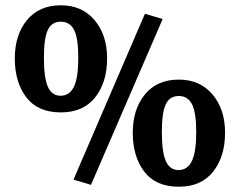

<svg xmlns="http://www.w3.org/2000/svg" viewBox="-20 -687 907 726"><path d="M210 -262Q123 -262 79.5 -319Q36 -376 36 -466Q36 -555 82 -611Q128 -667 210 -667Q290 -667 337.5 -611Q385 -555 385 -466Q385 -376 340 -319Q295 -262 210 -262ZM324 12 258 -8 528 -635 595 -615ZM209 -325Q243 -325 259.5 -359Q276 -393 276 -468Q276 -543 260 -574Q244 -605 210 -605Q176 -605 161 -574Q146 -543 146 -468Q146 -393 161 -359Q176 -325 209 -325ZM656 19Q569 19 525.5 -38Q482 -95 482 -185Q482 -274 528 -330Q574 -386 656 -386Q736 -386 783.5 -330Q831 -274 831 -185Q831 -95 786 -38Q741 19 656 19ZM655 -44Q689 -44 705.5 -78Q722 -112 722 -187Q722 -262 706 -293Q690 -324 656 -324Q622 -324 607 -293Q592 -262 592 -187Q592 -112 607 -78Q622 -44 655 -44Z"/></svg>

Font: Arsenal SC
Style: Bold
Weight: 700
Designer: Andrij Shevchenko
Foundry: Stairsfor
Version: Version 2.001; ttfautohint (v1.8.4.7-5d5b)